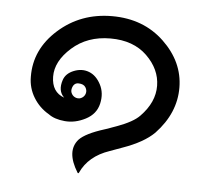

<svg xmlns="http://www.w3.org/2000/svg" viewBox="-39 -404 599 515"><g transform="rotate(5 260.0 -146.0)"><path d="M152 -157Q150 -149 154.5 -142Q159 -135 167 -133Q175 -131 182 -135.5Q189 -140 191 -148Q193 -156 188 -164Q183 -172 169.5 -172.5Q156 -173 152 -157ZM386 -59Q358 -31 301 -11Q299 -10 268 1Q212 20 191 66Q191 67 189.5 67.5Q188 68 187 66Q153 11 182 -22Q199 -40 250 -56Q257 -58 268.5 -62.5Q280 -67 281 -67Q325 -83 342 -101Q380 -140 379.5 -184.5Q379 -229 342.5 -264.5Q306 -300 244 -300Q182 -300 140.5 -263Q99 -226 99.5 -184.5Q100 -143 134 -131Q116 -148 126 -178Q132 -196 153.5 -204.5Q175 -213 194.5 -205.5Q214 -198 226 -175Q238 -152 231.5 -123.5Q225 -95 197 -80.5Q169 -66 141 -68.5Q113 -71 97 -83Q71 -98 55.5 -123.5Q40 -149 40 -179Q39 -253 99 -306.5Q159 -360 243.5 -360Q328 -360 383.5 -307Q439 -254 439.5 -185Q440 -116 386 -59Z"/></g></svg>

Font: SOV_Station
Style: Bold
Weight: 700
Version: Version 1.00